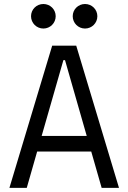

<svg xmlns="http://www.w3.org/2000/svg" viewBox="-20 -916 626 936"><path d="M25.9 0H110.4L161.1 -177.2H424.8L475.6 0H560.1L351.6 -693.4H234.4ZM183.1 -253.4 289.1 -623H296.9L402.8 -253.4ZM191.4 -776.9C224.6 -776.9 251.5 -803.7 251.5 -836.9C251.5 -870.1 224.6 -896.5 191.4 -896.5C158.2 -896.5 131.3 -870.1 131.3 -836.9C131.3 -803.7 158.2 -776.9 191.4 -776.9ZM394.5 -776.9C427.7 -776.9 454.6 -803.7 454.6 -836.9C454.6 -870.1 427.7 -896.5 394.5 -896.5C361.3 -896.5 334.5 -870.1 334.5 -836.9C334.5 -803.7 361.3 -776.9 394.5 -776.9Z"/></svg>

Font: Cascadia Mono PL SemiLight
Style: Regular
Weight: 350
Monospace: yes
Designer: Aaron Bell
Foundry: Saja Typeworks
Version: Version 2404.023